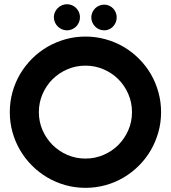

<svg xmlns="http://www.w3.org/2000/svg" viewBox="-20 -884 818 919"><path d="M751 -347.2Q751 -297.4 738 -251.2Q725.1 -205.1 701.7 -164.8Q678.2 -124.5 645 -91.3Q611.8 -58.1 571.8 -34.4Q531.7 -10.7 485.4 2.2Q439 15.1 389.2 15.1Q339.4 15.1 293.2 2.2Q247.1 -10.7 206.8 -34.4Q166.5 -58.1 133.3 -91.3Q100.1 -124.5 76.4 -164.8Q52.7 -205.1 39.8 -251.2Q26.9 -297.4 26.9 -347.2Q26.9 -397 39.8 -443.4Q52.7 -489.7 76.4 -529.8Q100.1 -569.8 133.3 -603Q166.5 -636.2 206.8 -659.7Q247.1 -683.1 293.2 -696Q339.4 -709 389.2 -709Q439 -709 485.4 -696Q531.7 -683.1 571.8 -659.7Q611.8 -636.2 645 -603Q678.2 -569.8 701.7 -529.8Q725.1 -489.7 738 -443.4Q751 -397 751 -347.2ZM611.8 -347.2Q611.8 -393.1 594.2 -433.8Q576.7 -474.6 546.6 -504.6Q516.6 -534.7 475.8 -552.2Q435.1 -569.8 389.2 -569.8Q342.8 -569.8 302.2 -552.2Q261.7 -534.7 231.4 -504.6Q201.2 -474.6 183.6 -433.8Q166 -393.1 166 -347.2Q166 -301.3 183.6 -261Q201.2 -220.7 231.4 -190.4Q261.7 -160.2 302.2 -142.6Q342.8 -125 389.2 -125Q435.1 -125 475.8 -142.6Q516.6 -160.2 546.6 -190.4Q576.7 -220.7 594.2 -261Q611.8 -301.3 611.8 -347.2ZM538.6 -800.8Q538.6 -788.1 533.9 -776.9Q529.3 -765.6 521.2 -757.1Q513.2 -748.5 502.2 -743.7Q491.2 -738.8 479 -738.8Q466.3 -738.8 454.8 -743.7Q443.4 -748.5 435.1 -757.1Q426.8 -765.6 421.9 -776.9Q417 -788.1 417 -800.8Q417 -813 421.9 -824.2Q426.8 -835.4 435.1 -843.8Q443.4 -852.1 454.8 -856.9Q466.3 -861.8 479 -861.8Q491.2 -861.8 502.2 -856.9Q513.2 -852.1 521.2 -843.8Q529.3 -835.4 533.9 -824.2Q538.6 -813 538.6 -800.8ZM362.8 -801.8Q362.8 -788.6 357.9 -777.1Q353 -765.6 344.5 -757.1Q335.9 -748.5 324.7 -743.7Q313.5 -738.8 300.8 -738.8Q288.1 -738.8 276.6 -743.7Q265.1 -748.5 256.6 -757.1Q248 -765.6 242.9 -777.1Q237.8 -788.6 237.8 -801.8Q237.8 -814.5 242.9 -825.7Q248 -836.9 256.6 -845.5Q265.1 -854 276.6 -858.9Q288.1 -863.8 300.8 -863.8Q313.5 -863.8 324.7 -858.9Q335.9 -854 344.5 -845.5Q353 -836.9 357.9 -825.7Q362.8 -814.5 362.8 -801.8Z"/></svg>

Font: Righteous
Style: Regular
Weight: 400
Version: Version 1.000